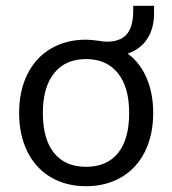

<svg xmlns="http://www.w3.org/2000/svg" viewBox="-20 -636 595 663"><path d="M421 -451Q464 -419 486.5 -366Q509 -313 509 -246Q509 -170 480.5 -112.5Q452 -55 399 -24Q346 7 277 7Q208 7 155.5 -24Q103 -55 74.5 -112.5Q46 -170 46 -246Q46 -322 74.5 -379.5Q103 -437 155.5 -468Q208 -499 277 -499Q292 -499 322 -495Q338 -492 349 -492Q395 -492 417.5 -517.5Q440 -543 440 -601V-616H512V-590Q512 -538 488.5 -502Q465 -466 421 -451ZM426 -246Q426 -335 387 -383.5Q348 -432 277 -432Q206 -432 167 -383.5Q128 -335 128 -246Q128 -156 166.5 -108Q205 -60 277 -60Q349 -60 387.5 -107.5Q426 -155 426 -246Z"/></svg>

Font: wassup Sans
Style: Regular
Weight: 400
Version: Version 2.001